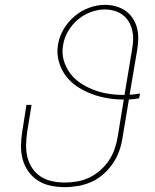

<svg xmlns="http://www.w3.org/2000/svg" viewBox="-20 -763 640 791"><path d="M247 8Q217 8 188.5 2Q160 -4 136.5 -19Q113 -34 97 -56.5Q81 -79 73.5 -106.5Q66 -134 66.5 -163.5Q67 -193 72 -223L89 -331H110L92 -220Q88 -193 87.5 -166.5Q87 -140 93 -115.5Q99 -91 113 -70Q127 -49 148 -35.5Q169 -22 194.5 -16.5Q220 -11 247 -11Q272 -11 298 -15.5Q324 -20 348 -31.5Q372 -43 393 -61.5Q414 -80 429 -102.5Q444 -125 452.5 -150Q461 -175 465 -200L490 -353Q490 -353 489.5 -353Q489 -353 488 -353Q453 -353 419.5 -359Q386 -365 355 -377Q324 -389 296.5 -407.5Q269 -426 250 -452Q231 -478 222 -511Q213 -544 219 -579Q224 -612 242 -642.5Q260 -673 287 -696Q314 -719 347 -731Q380 -743 412 -743Q436 -743 457.5 -737Q479 -731 497 -718.5Q515 -706 527 -687.5Q539 -669 544.5 -647.5Q550 -626 549.5 -603Q549 -580 545 -556L514 -373Q525 -373 535.5 -374.5Q546 -376 557 -378L553 -358Q543 -356 532.5 -355Q522 -354 511 -353L485 -197Q481 -169 471.5 -142Q462 -115 445.5 -90.5Q429 -66 406.5 -46Q384 -26 357.5 -14Q331 -2 302.5 3Q274 8 247 8ZM488 -372Q490 -372 491 -372Q492 -372 493 -372L524 -559Q528 -580 528.5 -600Q529 -620 524.5 -639Q520 -658 510 -674.5Q500 -691 485 -702Q470 -713 451 -718.5Q432 -724 412 -724Q383 -724 353.5 -713Q324 -702 300 -681.5Q276 -661 260 -633.5Q244 -606 240 -577Q234 -545 242.5 -515Q251 -485 269 -461Q287 -437 312 -420.5Q337 -404 365.5 -393Q394 -382 425 -377Q456 -372 488 -372Z"/></svg>

Font: Iosevka SS04 Th Ex Obl
Style: Regular
Weight: 100
Width: 7
Italic angle: -9°
Monospace: yes
Designer: Belleve Invis
Foundry: Belleve Invis
Version: Version 19.0.0; ttfautohint (v1.8.4)